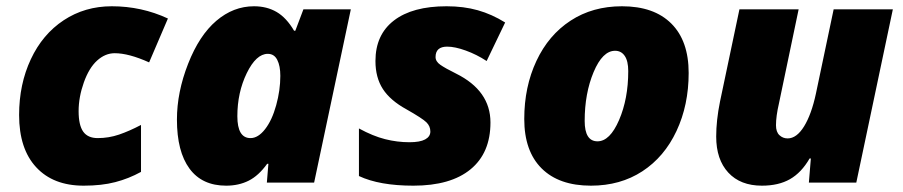

<svg xmlns="http://www.w3.org/2000/svg" viewBox="-20 -583 2882 613"><path d="M247.1 9.8Q149.9 9.8 95.5 -49.1Q41 -107.9 41 -215.8Q41 -314 78.4 -393.8Q115.7 -473.6 183.3 -518.3Q251 -563 336.9 -563Q432.1 -563 516.1 -523.9L456.1 -383.8Q391.1 -413.1 346.2 -413.1Q315.9 -413.1 290 -389.6Q264.2 -366.2 247.6 -319.6Q231 -272.9 231 -228Q231 -183.6 245.6 -162.8Q260.3 -142.1 292 -142.1Q327.1 -142.1 360.1 -153.3Q393.1 -164.6 430.2 -184.1V-34.2Q391.1 -12.7 347.9 -1.5Q304.7 9.8 247.1 9.8Z M779.8 -142.1Q804.2 -142.1 826.4 -170.7Q848.6 -199.2 861.8 -247.1Q875 -294.9 875 -340.8Q875 -372.6 865.2 -391.8Q855.5 -411.1 835 -411.1Q797.9 -411.1 767.8 -349.4Q737.8 -287.6 737.8 -211.9Q737.8 -142.1 779.8 -142.1ZM982.9 0H832L836.9 -60.1H833Q805.7 -22 773.9 -6.1Q742.2 9.8 702.1 9.8Q625 9.8 585 -44.7Q544.9 -99.1 544.9 -201.2Q544.9 -288.6 580.6 -379.4Q616.2 -470.2 670.7 -516.6Q725.1 -563 791 -563Q832 -563 863.3 -544.7Q894.5 -526.4 918.9 -484.9H922.9L948.7 -553.2H1100.1Z M1545.9 -191.9Q1545.9 -94.7 1482.4 -42.5Q1418.9 9.8 1299.8 9.8Q1191.4 9.8 1126 -21V-172.9Q1170.9 -148.4 1209.5 -138.7Q1248 -128.9 1287.6 -128.9Q1320.8 -128.9 1337.4 -137.9Q1354 -147 1354 -163.1Q1354 -180.2 1341.3 -192.6Q1328.6 -205.1 1277.8 -233.9Q1226.1 -262.2 1202.4 -298.8Q1178.7 -335.4 1178.7 -388.2Q1178.7 -472.2 1237.8 -517.6Q1296.9 -563 1405.8 -563Q1460.4 -563 1505.4 -550.3Q1550.3 -537.6 1592.8 -511.2L1533.7 -388.2Q1501.5 -409.2 1467 -421.6Q1432.6 -434.1 1407.7 -434.1Q1370.6 -434.1 1370.6 -400.9Q1370.6 -386.7 1386 -376Q1401.4 -365.2 1436 -348.1Q1545.9 -293.5 1545.9 -191.9Z M1866.7 9.8Q1764.6 9.8 1709.2 -45.4Q1653.8 -100.6 1653.8 -203.1Q1653.8 -305.7 1692.6 -388.4Q1731.4 -471.2 1801.8 -517.1Q1872.1 -563 1965.8 -563Q2067.9 -563 2123.3 -507.8Q2178.7 -452.6 2178.7 -350.1Q2178.7 -247.6 2139.9 -164.8Q2101.1 -82 2030.8 -36.1Q1960.4 9.8 1866.7 9.8ZM1943.8 -420.9Q1903.8 -420.9 1875.2 -352.8Q1846.7 -284.7 1846.7 -196.8Q1846.7 -131.8 1887.7 -131.8Q1927.2 -131.8 1956.5 -199.7Q1985.8 -267.6 1985.8 -356Q1985.8 -388.2 1974.6 -404.5Q1963.4 -420.9 1943.8 -420.9Z M2457.5 -183.1Q2457.5 -161.6 2468.5 -151.4Q2479.5 -141.1 2494.6 -141.1Q2523.4 -141.1 2547.1 -179.4Q2570.8 -217.8 2585 -284.2L2641.6 -553.2H2830.6L2713.9 0H2562.5L2568.8 -77.1H2564.9Q2538.6 -31.7 2502.2 -11Q2465.8 9.8 2412.6 9.8Q2343.8 9.8 2305.2 -32Q2266.6 -73.7 2266.6 -147Q2266.6 -198.7 2278.8 -258.8L2340.8 -553.2H2529.8L2466.8 -252Q2457.5 -211.9 2457.5 -183.1Z"/></svg>

Font: TypoPRO Open Sans
Style: Italic
Weight: 800
Italic angle: -12°
Foundry: Ascender Corporation
Version: Version 1.10